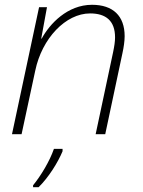

<svg xmlns="http://www.w3.org/2000/svg" viewBox="-20 -560 598 801"><path d="M30 0H70L127 -265C155 -400 254 -504 356 -504C422 -504 460 -473 460 -404C460 -387 457 -367 452 -343L379 0H419L491 -339C496 -362 500 -388 500 -409C500 -494 451 -540 364 -540C261 -540 187 -460 154 -399H152L176 -530H143ZM118 213V221H141C183 180 222 117 241 71V61H205C187 113 150 174 118 213Z"/></svg>

Font: Noto Sans ExtraLight
Style: Italic
Weight: 200
Italic angle: -12°
Designer: Monotype Design Team
Foundry: Monotype Imaging Inc.
Version: Version 2.013